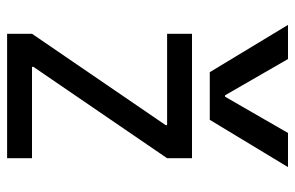

<svg xmlns="http://www.w3.org/2000/svg" viewBox="-165 -665 830 540"><g transform="rotate(90 250.0 -395.0)"><path d="M50 -790H146L248 -613H252L354 -790H450L317 -570H183ZM75 0V-70L332 -446V-450H75V-520H425V-450L168 -74V-70H425V0Z"/></g></svg>

Font: M PLUS Code Latin
Style: Regular
Weight: 400
Designer: Coji Morishita
Foundry: UNDERFOREST DESIGN
Version: Version 1.002; ttfautohint (v1.8.3)